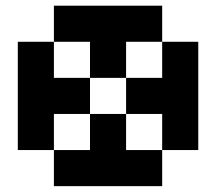

<svg xmlns="http://www.w3.org/2000/svg" viewBox="-20 -728 748 665"><path d="M416.7 -375H458.3V-333.3H416.7ZM416.7 -416.7H458.3V-375H416.7ZM458.3 -416.7H500V-375H458.3ZM458.3 -375H500V-333.3H458.3ZM500 -375H541.7V-333.3H500ZM500 -416.7H541.7V-375H500ZM500 -458.3H541.7V-416.7H500ZM458.3 -458.3H500V-416.7H458.3ZM416.7 -458.3H458.3V-416.7H416.7ZM250 -375H291.7V-333.3H250ZM250 -416.7H291.7V-375H250ZM250 -458.3H291.7V-416.7H250ZM208.3 -458.3H250V-416.7H208.3ZM166.7 -458.3H208.3V-416.7H166.7ZM166.7 -416.7H208.3V-375H166.7ZM166.7 -375H208.3V-333.3H166.7ZM208.3 -375H250V-333.3H208.3ZM208.3 -416.7H250V-375H208.3ZM291.7 -500H333.3V-458.3H291.7ZM291.7 -541.7H333.3V-500H291.7ZM291.7 -583.3H333.3V-541.7H291.7ZM333.3 -583.3H375V-541.7H333.3ZM375 -583.3H416.7V-541.7H375ZM375 -541.7H416.7V-500H375ZM333.3 -541.7H375V-500H333.3ZM333.3 -500H375V-458.3H333.3ZM375 -500H416.7V-458.3H375ZM291.7 -333.3H333.3V-291.7H291.7ZM333.3 -333.3H375V-291.7H333.3ZM375 -333.3H416.7V-291.7H375ZM375 -291.7H416.7V-250H375ZM375 -250H416.7V-208.3H375ZM333.3 -250H375V-208.3H333.3ZM291.7 -250H333.3V-208.3H291.7ZM291.7 -291.7H333.3V-250H291.7ZM333.3 -291.7H375V-250H333.3ZM250 -625H291.7V-583.3H250ZM208.3 -625H250V-583.3H208.3ZM166.7 -625H208.3V-583.3H166.7ZM166.7 -666.7H208.3V-625H166.7ZM166.7 -708.3H208.3V-666.7H166.7ZM208.3 -708.3H250V-666.7H208.3ZM250 -708.3H291.7V-666.7H250ZM291.7 -708.3H333.3V-666.7H291.7ZM333.3 -708.3H375V-666.7H333.3ZM375 -708.3H416.7V-666.7H375ZM416.7 -708.3H458.3V-666.7H416.7ZM458.3 -708.3H500V-666.7H458.3ZM500 -708.3H541.7V-666.7H500ZM500 -666.7H541.7V-625H500ZM500 -625H541.7V-583.3H500ZM458.3 -625H500V-583.3H458.3ZM416.7 -625H458.3V-583.3H416.7ZM375 -625H416.7V-583.3H375ZM333.3 -625H375V-583.3H333.3ZM291.7 -625H333.3V-583.3H291.7ZM250 -666.7H291.7V-625H250ZM208.3 -666.7H250V-625H208.3ZM291.7 -666.7H333.3V-625H291.7ZM333.3 -666.7H375V-625H333.3ZM375 -666.7H416.7V-625H375ZM416.7 -666.7H458.3V-625H416.7ZM458.3 -666.7H500V-625H458.3ZM541.7 -583.3H583.3V-541.7H541.7ZM541.7 -541.7H583.3V-500H541.7ZM541.7 -500H583.3V-458.3H541.7ZM541.7 -458.3H583.3V-416.7H541.7ZM541.7 -416.7H583.3V-375H541.7ZM541.7 -375H583.3V-333.3H541.7ZM541.7 -333.3H583.3V-291.7H541.7ZM541.7 -291.7H583.3V-250H541.7ZM541.7 -250H583.3V-208.3H541.7ZM583.3 -250H625V-208.3H583.3ZM625 -250H666.7V-208.3H625ZM625 -291.7H666.7V-250H625ZM625 -333.3H666.7V-291.7H625ZM625 -375H666.7V-333.3H625ZM625 -416.7H666.7V-375H625ZM625 -458.3H666.7V-416.7H625ZM625 -500H666.7V-458.3H625ZM625 -541.7H666.7V-500H625ZM625 -583.3H666.7V-541.7H625ZM583.3 -583.3H625V-541.7H583.3ZM583.3 -541.7H625V-500H583.3ZM583.3 -500H625V-458.3H583.3ZM583.3 -458.3H625V-416.7H583.3ZM583.3 -416.7H625V-375H583.3ZM583.3 -375H625V-333.3H583.3ZM583.3 -333.3H625V-291.7H583.3ZM583.3 -291.7H625V-250H583.3ZM500 -208.3H541.7V-166.7H500ZM458.3 -208.3H500V-166.7H458.3ZM416.7 -208.3H458.3V-166.7H416.7ZM375 -208.3H416.7V-166.7H375ZM333.3 -208.3H375V-166.7H333.3ZM291.7 -208.3H333.3V-166.7H291.7ZM250 -208.3H291.7V-166.7H250ZM208.3 -208.3H250V-166.7H208.3ZM166.7 -208.3H208.3V-166.7H166.7ZM166.7 -166.7H208.3V-125H166.7ZM166.7 -125H208.3V-83.3H166.7ZM208.3 -125H250V-83.3H208.3ZM250 -125H291.7V-83.3H250ZM291.7 -125H333.3V-83.3H291.7ZM333.3 -125H375V-83.3H333.3ZM375 -125H416.7V-83.3H375ZM416.7 -125H458.3V-83.3H416.7ZM458.3 -125H500V-83.3H458.3ZM500 -125H541.7V-83.3H500ZM500 -166.7H541.7V-125H500ZM458.3 -166.7H500V-125H458.3ZM416.7 -166.7H458.3V-125H416.7ZM375 -166.7H416.7V-125H375ZM333.3 -166.7H375V-125H333.3ZM291.7 -166.7H333.3V-125H291.7ZM250 -166.7H291.7V-125H250ZM208.3 -166.7H250V-125H208.3ZM125 -250H166.7V-208.3H125ZM125 -291.7H166.7V-250H125ZM125 -333.3H166.7V-291.7H125ZM125 -375H166.7V-333.3H125ZM125 -416.7H166.7V-375H125ZM125 -458.3H166.7V-416.7H125ZM125 -500H166.7V-458.3H125ZM125 -541.7H166.7V-500H125ZM125 -583.3H166.7V-541.7H125ZM83.3 -583.3H125V-541.7H83.3ZM41.7 -583.3H83.3V-541.7H41.7ZM41.7 -541.7H83.3V-500H41.7ZM41.7 -500H83.3V-458.3H41.7ZM41.7 -458.3H83.3V-416.7H41.7ZM41.7 -416.7H83.3V-375H41.7ZM41.7 -375H83.3V-333.3H41.7ZM41.7 -333.3H83.3V-291.7H41.7ZM41.7 -291.7H83.3V-250H41.7ZM41.7 -250H83.3V-208.3H41.7ZM83.3 -250H125V-208.3H83.3ZM83.3 -291.7H125V-250H83.3ZM83.3 -333.3H125V-291.7H83.3ZM83.3 -375H125V-333.3H83.3ZM83.3 -416.7H125V-375H83.3ZM83.3 -458.3H125V-416.7H83.3ZM83.3 -500H125V-458.3H83.3ZM83.3 -541.7H125V-500H83.3Z"/></svg>

Font: Yarndings 20
Style: Regular
Weight: 400
Designer: Sarah Cadigan-Fried
Version: Version 1.000; ttfautohint (v1.8.4.7-5d5b)